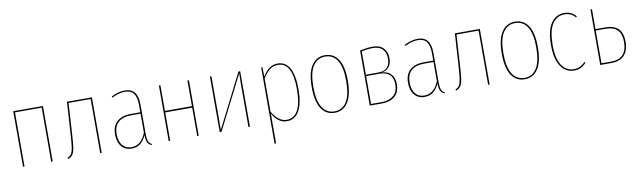

<svg xmlns="http://www.w3.org/2000/svg" viewBox="-42 -1049 5873 1764"><g transform="rotate(-10 2894.5 -167.5)"><path d="M361 -505H112V0H98V-518H375V0H361Z M832 -518V0H818V-505H612L594 -212Q589 -126 582.5 -87.5Q576 -49 562.5 -29.5Q549 -10 519 3L515 -9Q540 -20 551.5 -38.5Q563 -57 569 -94Q575 -131 580 -213L599 -518Z M1300 -1 1297 9Q1270 -1 1259 -24Q1248 -47 1248 -93Q1225 -42 1192 -16.5Q1159 9 1112 9Q1050 9 1016 -33Q982 -75 982 -145Q982 -222 1028 -264Q1074 -306 1158 -306H1246V-375Q1246 -444 1221 -480Q1196 -516 1138 -516Q1083 -516 1017 -483L1013 -494Q1079 -528 1139 -528Q1260 -528 1260 -376V-101Q1260 -55 1269 -32.5Q1278 -10 1300 -1ZM1246 -115V-293H1159Q1079 -293 1038 -255.5Q997 -218 997 -145Q997 -80 1027 -42Q1057 -4 1112 -4Q1202 -4 1246 -115Z M1723 -265H1471V0H1457V-518H1471V-279H1723V-518H1737V0H1723Z M2215 0H2201V-394Q2201 -429 2203 -501L1950 0H1933V-518H1947V-136Q1947 -60 1946 -17L2199 -518H2215Z M2714 -264Q2714 -131 2674.5 -61Q2635 9 2561 9Q2478 9 2425 -85V191L2411 194V-518H2423L2425 -431Q2482 -528 2566 -528Q2638 -528 2676 -462Q2714 -396 2714 -264ZM2700 -264Q2700 -515 2566 -515Q2521 -515 2488 -489Q2455 -463 2425 -413V-104Q2482 -4 2560 -4Q2629 -4 2664.5 -69.5Q2700 -135 2700 -264Z M3174 -262Q3174 -127 3129.5 -59Q3085 9 3005 9Q2925 9 2881 -58.5Q2837 -126 2837 -258Q2837 -393 2882 -460.5Q2927 -528 3006 -528Q3086 -528 3130 -461.5Q3174 -395 3174 -262ZM2852 -258Q2852 -131 2892 -67.5Q2932 -4 3005 -4Q3079 -4 3119 -67.5Q3159 -131 3159 -262Q3159 -390 3119.5 -452.5Q3080 -515 3006 -515Q2933 -515 2892.5 -452Q2852 -389 2852 -258Z M3612 -152Q3612 -77 3567.5 -38.5Q3523 0 3451 0H3333V-514Q3369 -521 3394.5 -525Q3420 -529 3452 -529Q3518 -529 3552.5 -492.5Q3587 -456 3587 -397Q3587 -347 3563 -317Q3539 -287 3495 -281Q3549 -279 3580.5 -245.5Q3612 -212 3612 -152ZM3347 -504V-286H3470Q3520 -286 3546.5 -315.5Q3573 -345 3573 -397Q3573 -450 3543 -483Q3513 -516 3452 -516Q3422 -516 3395 -512Q3368 -508 3347 -504ZM3598 -152Q3598 -212 3566 -242.5Q3534 -273 3474 -273H3347V-13H3450Q3515 -13 3556.5 -47.5Q3598 -82 3598 -152Z M4033 -1 4030 9Q4003 -1 3992 -24Q3981 -47 3981 -93Q3958 -42 3925 -16.5Q3892 9 3845 9Q3783 9 3749 -33Q3715 -75 3715 -145Q3715 -222 3761 -264Q3807 -306 3891 -306H3979V-375Q3979 -444 3954 -480Q3929 -516 3871 -516Q3816 -516 3750 -483L3746 -494Q3812 -528 3872 -528Q3993 -528 3993 -376V-101Q3993 -55 4002 -32.5Q4011 -10 4033 -1ZM3979 -115V-293H3892Q3812 -293 3771 -255.5Q3730 -218 3730 -145Q3730 -80 3760 -42Q3790 -4 3845 -4Q3935 -4 3979 -115Z M4451 -518V0H4437V-505H4231L4213 -212Q4208 -126 4201.5 -87.5Q4195 -49 4181.5 -29.5Q4168 -10 4138 3L4134 -9Q4159 -20 4170.5 -38.5Q4182 -57 4188 -94Q4194 -131 4199 -213L4218 -518Z M4947 -262Q4947 -127 4902.5 -59Q4858 9 4778 9Q4698 9 4654 -58.5Q4610 -126 4610 -258Q4610 -393 4655 -460.5Q4700 -528 4779 -528Q4859 -528 4903 -461.5Q4947 -395 4947 -262ZM4625 -258Q4625 -131 4665 -67.5Q4705 -4 4778 -4Q4852 -4 4892 -67.5Q4932 -131 4932 -262Q4932 -390 4892.5 -452.5Q4853 -515 4779 -515Q4706 -515 4665.5 -452Q4625 -389 4625 -258Z M5349 -478 5340 -469Q5319 -493 5295 -504Q5271 -515 5240 -515Q5166 -515 5125 -450.5Q5084 -386 5084 -256Q5084 -129 5126 -66.5Q5168 -4 5239 -4Q5299 -4 5344 -52L5353 -44Q5329 -18 5301.5 -4.5Q5274 9 5239 9Q5162 9 5115.5 -58.5Q5069 -126 5069 -256Q5069 -390 5114 -459Q5159 -528 5240 -528Q5273 -528 5299.5 -516Q5326 -504 5349 -478Z M5749 -173Q5749 -87 5707.5 -43.5Q5666 0 5586 0H5483V-518H5497V-332H5585Q5672 -332 5710.5 -291Q5749 -250 5749 -173ZM5735 -173Q5735 -244 5700 -281.5Q5665 -319 5585 -319H5497V-13H5586Q5661 -13 5698 -52.5Q5735 -92 5735 -173Z"/></g></svg>

Font: Fira Sans Compressed Hair
Style: Regular
Weight: 100
Width: 1
Designer: bBox Type GmbH & Carrois Corporate GbR & Edenspiekermann AG
Foundry: bBox Type GmbH & Carrois Corporate GbR & Edenspiekermann AG
Version: Version 4.301